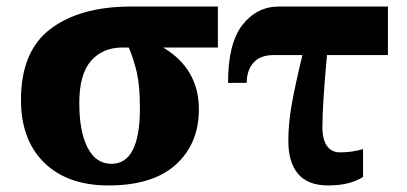

<svg xmlns="http://www.w3.org/2000/svg" viewBox="-20 -556 1241 586"><path d="M44 -251Q44 -400 134.5 -468Q225 -536 379 -536H645V-411H478Q587 -346 587 -222Q587 -118 517 -54Q447 10 311 10Q186 10 115 -59.5Q44 -129 44 -251ZM407 -225Q407 -294 397.5 -335Q388 -376 373 -411H354Q293 -411 257.5 -370Q222 -329 222 -242Q222 -154 247.5 -105Q273 -56 320 -56Q407 -56 407 -225Z M860 -126Q860 -179 870.5 -238Q881 -297 903 -388H816Q774 -388 753.5 -364.5Q733 -341 733 -303H676Q676 -424 720 -480Q764 -536 831 -536H1164V-388H978Q964 -237 964 -169Q964 -130 978 -110.5Q992 -91 1017 -91Q1056 -91 1088 -101V-16Q1048 10 981 10Q920 10 890 -25Q860 -60 860 -126Z"/></svg>

Font: Noto Serif ExtraBold
Style: Regular
Weight: 800
Designer: Monotype Design Team
Foundry: Monotype Imaging Inc.
Version: Version 1.001